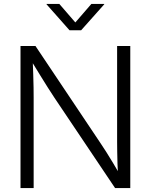

<svg xmlns="http://www.w3.org/2000/svg" viewBox="-20 -963 772 983"><path d="M85 0V-727.5H161.6L494.6 -230Q507.8 -210.9 524.2 -184.8Q540.5 -158.7 558.6 -128.9Q576.7 -99.1 594.2 -68.4L584.5 -61.5Q582.5 -92.3 581.5 -124.8Q580.6 -157.2 580.1 -186.8Q579.6 -216.3 579.6 -237.3V-727.5H647V0H569.3L258.8 -462.4Q243.2 -485.8 225.1 -514.4Q207 -543 185.1 -578.6Q163.1 -614.3 135.7 -659.2L147 -667.5Q148.9 -622.1 150.1 -583.5Q151.4 -544.9 151.9 -514.4Q152.3 -483.9 152.3 -462.9V0ZM283.7 -942.9 365.7 -848.1 447.8 -942.9H513.7V-940.9L395.5 -808.1H335.9L218.3 -940.9V-942.9Z"/></svg>

Font: Inter 24pt Light
Style: Regular
Weight: 300
Designer: Rasmus Andersson
Foundry: rsms
Version: Version 4.001;git-66647c0bb